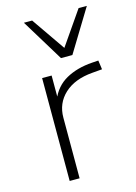

<svg xmlns="http://www.w3.org/2000/svg" viewBox="-115 -816 624 878"><g transform="rotate(-15 197.0 -376.5)"><path d="M103 0V-487H148V-374H142Q166 -433 218 -462Q270 -491 342 -496L372 -498L378 -455L331 -451Q246 -444 198 -399.5Q150 -355 150 -287V0ZM210 -553 88 -753H127L237 -594L347 -753H386L264 -553Z"/></g></svg>

Font: Nunito Sans 10pt SemiExpanded ExtraLight
Style: Regular
Weight: 250
Width: 6
Designer: Vernon Adams
Foundry: Vernon Adams
Version: Version 3.101;gftools[0.9.27]